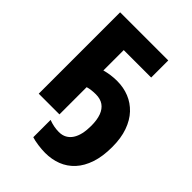

<svg xmlns="http://www.w3.org/2000/svg" viewBox="-266 -836 1191 1191"><g transform="rotate(45 329.0 -241.0)"><path d="M321.8 -248Q301.8 -248 283.9 -245.8Q266.1 -243.7 250 -238.8V0H68.4V-713.9H490.7V-564H250V-385.3Q273.9 -392.1 300.8 -396Q327.6 -399.9 357.4 -399.9Q413.1 -399.9 461.7 -380.4Q510.3 -360.8 546.9 -322Q583.5 -283.2 604.2 -224.9Q625 -166.5 625 -88.4Q625 -5.9 604.7 54.4Q584.5 114.7 548.1 154.3Q511.7 193.8 462.6 212.9Q413.6 231.9 356.4 231.9Q327.6 231.9 292.5 227.1Q257.3 222.2 235.4 214.8V63Q258.8 71.8 280.8 75.9Q302.7 80.1 324.7 80.1Q354 80.1 375.5 68.1Q397 56.2 411.4 34.2Q425.8 12.2 432.9 -19Q439.9 -50.3 439.9 -88.9Q439.9 -141.1 426.8 -176.5Q413.6 -211.9 387.5 -230Q361.3 -248 321.8 -248Z"/></g></svg>

Font: Open Sans SemiCondensed ExtraBold
Style: Regular
Weight: 800
Width: 4
Designer: Monotype Design Team
Foundry: Monotype Imaging Inc.
Version: Version 3.000